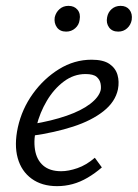

<svg xmlns="http://www.w3.org/2000/svg" viewBox="-20 -627 471 656"><path d="M175 9Q123 9 88 -16.5Q53 -42 40.5 -87Q28 -132 41 -192Q55 -255 92.5 -307Q130 -359 182 -391Q234 -423 293 -423Q333 -423 354 -408.5Q375 -394 381.5 -371Q388 -348 383 -322Q374 -279 333.5 -247Q293 -215 230 -194.5Q167 -174 89 -163L91 -203Q157 -214 207.5 -231.5Q258 -249 288 -272Q318 -295 324 -319Q326 -329 323.5 -342Q321 -355 310 -364.5Q299 -374 272 -374Q232 -374 198 -348.5Q164 -323 140 -282.5Q116 -242 105 -197Q94 -151 99.5 -116Q105 -81 127.5 -61.5Q150 -42 189 -42Q214 -42 244.5 -52.5Q275 -63 304 -88L328 -55Q305 -35 279.5 -20Q254 -5 228 2Q202 9 175 9ZM206 -519Q185 -519 174.5 -533.5Q164 -548 167 -568Q171 -585 183.5 -596Q196 -607 214 -607Q234 -607 245 -593.5Q256 -580 252 -559Q250 -542 237 -530.5Q224 -519 206 -519ZM384 -519Q363 -519 352.5 -533.5Q342 -548 346 -568Q349 -585 361.5 -596Q374 -607 392 -607Q412 -607 422.5 -593.5Q433 -580 430 -559Q427 -542 414.5 -530.5Q402 -519 384 -519Z"/></svg>

Font: Ysabeau Office
Style: Italic
Weight: 400
Italic angle: -12°
Designer: Christian Thalmann (Catharsis Fonts)
Version: Version 2.001;gftools[0.9.30]; featfreeze: tnum,lnum,ss02